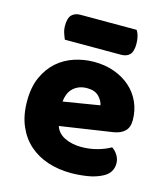

<svg xmlns="http://www.w3.org/2000/svg" viewBox="-107 -776 763 875"><g transform="rotate(15 275.0 -338.0)"><path d="M309 16Q250 16 199.5 -0.5Q149 -17 111.5 -50Q74 -83 52.5 -133Q31 -183 31 -250Q31 -316 52.5 -363.5Q74 -411 109 -441.5Q144 -472 189 -486.5Q234 -501 281 -501Q334 -501 377.5 -485Q421 -469 452.5 -441Q484 -413 501.5 -374Q519 -335 519 -289Q519 -255 500 -237Q481 -219 447 -214L200 -177Q211 -144 245 -127.5Q279 -111 323 -111Q364 -111 400.5 -121.5Q437 -132 460 -146Q476 -136 487 -118Q498 -100 498 -80Q498 -35 456 -13Q424 4 384 10Q344 16 309 16ZM281 -377Q257 -377 239.5 -369Q222 -361 211 -348.5Q200 -336 194.5 -320.5Q189 -305 188 -289L359 -317Q356 -337 337 -357Q318 -377 281 -377ZM125 -564Q120 -575 114.5 -591.5Q109 -608 109 -626Q109 -663 124 -677.5Q139 -692 164 -692H429Q437 -681 441 -664.5Q445 -648 445 -630Q445 -593 430.5 -578.5Q416 -564 391 -564Z"/></g></svg>

Font: Baloo Thambi
Style: Regular
Weight: 400
Designer: Aadarsh Rajan and Ek Type
Foundry: Ek Type
Version: Version 1.443;PS 1.000;hotconv 16.6.51;makeotf.lib2.5.65220;